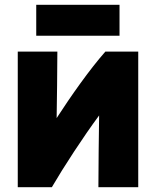

<svg xmlns="http://www.w3.org/2000/svg" viewBox="-20 -759 649 800"><path d="M390 21C390 -31 392 -233 393 -278C327 -189 245 -63 196 21H54V-544H219C219 -494 217 -308 216 -267C275 -358 352 -468 419 -544H556V21ZM478 -610H131V-739H478Z"/></svg>

Font: Repo ExtraBold
Style: Bold
Weight: 700
Designer: Stefan Peev
Foundry: Context Ltd
Version: Version 1.502